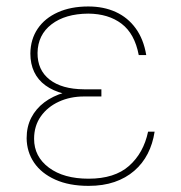

<svg xmlns="http://www.w3.org/2000/svg" viewBox="-20 -573 566 602"><path d="M258.8 -293H297.9V-270.5H243.2Q200.2 -270.5 164.6 -254.2Q128.9 -237.8 107.9 -208Q86.9 -178.2 86.9 -137.7Q86.9 -82 133.3 -47.4Q179.7 -12.7 257.8 -12.7Q339.4 -12.7 384.8 -53Q430.2 -93.3 444.3 -160.2H464.8Q459 -122.1 443.1 -91.1Q427.2 -60.1 400.9 -37.4Q374.5 -14.6 338.9 -2.4Q303.2 9.8 257.8 9.8Q196.8 9.8 153.3 -9.8Q109.9 -29.3 86.9 -63Q64 -96.7 63.5 -139.6Q63.5 -175.8 78.1 -204.1Q92.8 -232.4 119.1 -252.2Q145.5 -272 181.2 -282.5Q216.8 -293 258.8 -293ZM297.9 -270.5H258.8Q214.8 -270.5 180.4 -279.3Q146 -288.1 122.6 -305.2Q99.1 -322.3 87.2 -347.4Q75.2 -372.6 75.2 -405.3Q75.7 -449.7 98.1 -482.9Q120.6 -516.1 161.4 -534.4Q202.1 -552.7 256.8 -552.7Q305.2 -552.7 343 -535.4Q380.9 -518.1 405.5 -484.1Q430.2 -450.2 438.5 -400.4H415Q402.3 -467.3 361.3 -498.5Q320.3 -529.8 256.8 -530.3Q184.6 -529.8 141.6 -496.8Q98.6 -463.9 97.7 -407.2Q97.2 -353.5 135.5 -323.5Q173.8 -293.5 243.2 -293H297.9Z"/></svg>

Font: Inter Tight Thin
Style: Regular
Weight: 250
Designer: Rasmus Andersson
Foundry: rsms
Version: Version 3.004